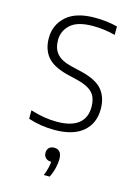

<svg xmlns="http://www.w3.org/2000/svg" viewBox="-118 -611 636 900"><g transform="rotate(15 200.0 -161.0)"><path d="M180 9Q112.5 9 52.5 -11V-52Q89 -41 119.2 -36Q149.5 -31 180.5 -31Q250.5 -31 285.5 -59Q320.5 -87 320.5 -139Q320.5 -185 298 -208.5Q275.5 -232 228 -244L170.5 -258Q100.5 -276 72 -311.2Q43.5 -346.5 43.5 -400.5Q43.5 -464.5 90 -506.5Q136.5 -548.5 228.5 -548.5Q259 -548.5 285.8 -545.2Q312.5 -542 338 -535.5V-494.5Q308 -502 282.8 -505.2Q257.5 -508.5 229.5 -508.5Q154.5 -508.5 121 -477.8Q87.5 -447 87.5 -402.5Q87.5 -362 108.5 -337.2Q129.5 -312.5 177.5 -300.5L234.5 -287Q308 -268.5 336.5 -232.5Q365 -196.5 365 -141.5Q365 -71.5 317.5 -31.2Q270 9 180 9ZM187 226Q195.5 205 199.5 188.2Q203.5 171.5 204.5 157H203Q187 157 177.2 147.5Q167.5 138 167.5 122.5Q167.5 108 176.5 98.8Q185.5 89.5 201 89.5Q238.5 89.5 238.5 135.5Q238.5 154 232.8 178.5Q227 203 215.5 226Z"/></g></svg>

Font: Encode Sans SmCnd XLt
Style: Regular
Weight: 200
Width: 4
Designer: Multiple Designers
Foundry: Impallari Type
Version: Version 3.002; ttfautohint (v1.8.3) -l 8 -r 50 -G 200 -x 14 